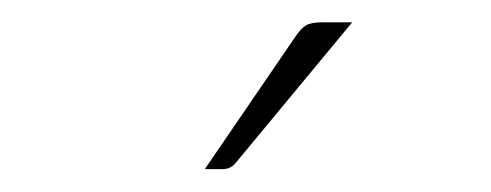

<svg xmlns="http://www.w3.org/2000/svg" viewBox="-20 -731 440 172"><path d="M295.5 -711 191.5 -585.5Q187 -579.5 179.5 -579.5H163.5L244.5 -698Q249.5 -705.5 254 -708.2Q258.5 -711 268.5 -711Z"/></svg>

Font: Lato 2
Style: Regular
Weight: 200
Designer: Lukasz Dziedzic with Adam Twardoch and Botio Nikoltchev
Foundry: tyPoland Lukasz Dziedzic
Version: Version 2.015; 2015-08-06; http://www.latofonts.com/